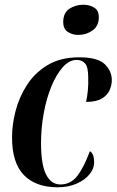

<svg xmlns="http://www.w3.org/2000/svg" viewBox="-20 -785 494 814"><path d="M224 9Q132 9 81.5 -42.5Q31 -94 31 -203Q31 -256 46 -314.5Q61 -373 94.5 -425Q128 -477 182.5 -509.5Q237 -542 316 -542Q394 -542 424 -513Q454 -484 454 -445Q454 -423 444 -401.5Q434 -380 410.5 -366.5Q387 -353 345 -353Q350 -376 352.5 -402Q355 -428 354 -458Q354 -500 341 -515.5Q328 -531 305 -531Q274 -531 246.5 -500.5Q219 -470 198 -419Q177 -368 165.5 -305.5Q154 -243 154 -178Q154 -87 175.5 -45Q197 -3 236 -3Q280 -3 308 -39.5Q336 -76 361 -144Q369 -140 374 -128.5Q379 -117 379 -96Q379 -70 359.5 -46Q340 -22 305 -6.5Q270 9 224 9ZM312 -637Q286 -637 267 -650Q248 -663 248 -691Q248 -731 274.5 -748Q301 -765 333 -765Q359 -765 379 -753Q399 -741 399 -712Q399 -675 372.5 -656Q346 -637 312 -637Z"/></svg>

Font: Noto Serif Display ExtraCondensed
Style: Bold Italic
Weight: 700
Width: 2
Italic angle: -12°
Designer: Monotype Design Team
Foundry: Monotype Imaging Inc.
Version: Version 2.009